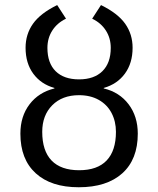

<svg xmlns="http://www.w3.org/2000/svg" viewBox="-20 -748 640 777"><path d="M299.8 -426.8Q360.8 -426.8 394.5 -460Q428.2 -493.2 428.2 -554.2Q428.2 -593.8 408.4 -624.5Q388.7 -655.3 353 -672.4L388.7 -727.5Q456.5 -694.3 486.6 -651.9Q516.6 -609.4 516.6 -554.7Q516.6 -492.7 485.6 -450.2Q454.6 -407.7 399.9 -392.1V-390.1Q463.4 -375 500.5 -325.9Q537.6 -276.9 537.6 -207Q537.6 -103 474.9 -46.6Q412.1 9.8 298.8 9.8Q186.5 9.8 124.5 -46.9Q62.5 -103.5 62.5 -207Q62.5 -277.3 99.6 -325.9Q136.7 -374.5 200.2 -390.1V-392.1Q146 -407.2 114.7 -449.7Q83.5 -492.2 83.5 -554.7Q83.5 -609.4 113.5 -651.9Q143.6 -694.3 211.4 -727.5L247.1 -672.4Q211.4 -655.3 191.7 -624.5Q171.9 -593.8 171.9 -554.2Q171.9 -492.7 205.3 -459.7Q238.8 -426.8 299.8 -426.8ZM299.8 -362.8Q231.9 -362.8 191.4 -322Q150.9 -281.2 150.9 -214.4Q150.9 -137.7 188.7 -98.4Q226.6 -59.1 300.3 -59.1Q374 -59.1 411.6 -98.6Q449.2 -138.2 449.2 -214.4Q449.2 -256.8 431.4 -290.8Q413.6 -324.7 379.6 -343.8Q345.7 -362.8 299.8 -362.8Z"/></svg>

Font: Cousine
Style: Regular
Weight: 400
Monospace: yes
Designer: Steve Matteson
Foundry: Monotype Imaging Inc.
Version: Version 1.21